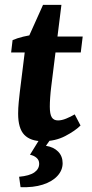

<svg xmlns="http://www.w3.org/2000/svg" viewBox="-20 -574 379 794"><path d="M157 10Q106 10 80.5 -16.5Q55 -43 55 -104Q55 -127 57.5 -152Q60 -177 62 -194L87 -396L158 -554H234L192 -217Q189 -193 187.5 -171Q186 -149 186 -133Q186 -102 194 -89Q202 -76 220 -76Q235 -76 253.5 -83.5Q272 -91 289 -101L313 -55Q291 -33 250 -11.5Q209 10 157 10ZM26 -357 32 -408Q50 -416 76.5 -422.5Q103 -429 131 -432L175 -423H322L314 -357ZM201 -15 170 29Q202 34 220.5 53Q239 72 239 101Q239 130 217.5 153.5Q196 177 157 189.5Q118 202 65 200L59 157Q102 153 122 139Q142 125 142 103Q142 88 131 78.5Q120 69 104 66L154 -15Z"/></svg>

Font: Yrsa
Style: Italic
Weight: 400
Italic angle: -7.10001°
Designer: Anna Giedrys (Yrsa+Rasa design), David Brezina (Yrsa art-direction, Rasa art-direction, design)
Foundry: Rosetta Type Foundry
Version: Version 2.004